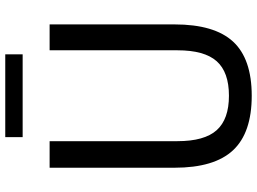

<svg xmlns="http://www.w3.org/2000/svg" viewBox="-141 -803 954 712"><g transform="rotate(-90 336.0 -447.0)"><path d="M337 9.5Q199.5 9.5 134.8 -59.8Q70 -129 70 -277V-740H168.5V-266Q168.5 -166 209.2 -120.5Q250 -75 337 -75Q424.5 -75 465 -120.5Q505.5 -166 505.5 -266V-740H601.5V-277Q601.5 -129 537.8 -59.8Q474 9.5 337 9.5ZM183.5 -840V-904.5H490.5V-840Z"/></g></svg>

Font: Encode Sans Semi Condensed Medium
Style: Regular
Weight: 500
Width: 4
Designer: Multiple Designers
Foundry: Impallari Type
Version: Version 3.000; ttfautohint (v1.8.3) -l 8 -r 50 -G 200 -x 14 